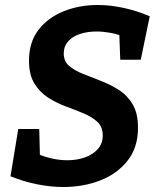

<svg xmlns="http://www.w3.org/2000/svg" viewBox="-20 -736 627 768"><path d="M233 12Q182 12 127.5 1Q73 -10 22 -31L53 -220H137L140 -99L127 -122Q156 -109 187.5 -102Q219 -95 250 -95Q288 -95 320 -106.5Q352 -118 371.5 -140Q391 -162 391 -194Q391 -228 370 -248Q349 -268 315.5 -282Q282 -296 244 -310Q206 -324 172.5 -345.5Q139 -367 117.5 -402Q96 -437 96 -493Q96 -567 133.5 -616Q171 -665 233.5 -690.5Q296 -716 371 -716Q421 -716 474 -704.5Q527 -693 579 -671L543 -497H461L457 -605L474 -590Q448 -600 420 -605Q392 -610 366 -610Q331 -610 301 -600.5Q271 -591 253 -571Q235 -551 235 -522Q235 -491 256.5 -472.5Q278 -454 312 -440.5Q346 -427 383.5 -412.5Q421 -398 455 -376.5Q489 -355 510.5 -319Q532 -283 532 -225Q532 -146 490.5 -93.5Q449 -41 381.5 -14.5Q314 12 233 12Z"/></svg>

Font: Bitter Thin
Style: Bold Italic
Weight: 700
Italic angle: -9°
Version: Version 3.021